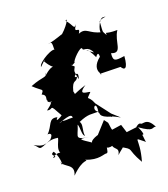

<svg xmlns="http://www.w3.org/2000/svg" viewBox="-205 -905 954 1090"><g transform="rotate(-15 272.0 -359.5)"><path d="M303 -123C327 -143 245 -113 248 -93C196 -122 161 -136 241 -127C136 -136 194 -146 200 -250C166 -274 118 -232 99 -272C126 -212 181 -273 96 -247C172 -280 195 -290 167 -209C215 -247 193 -152 219 -140C210 -172 228 -208 210 -224C270 -257 287 -248 328 -253C285 -269 336 -332 327 -247C339 -247 312 -222 395 -206C402 -195 360 -225 443 -188L395 -224L323 -303C294 -363 274 -323 313 -373C299 -379 232 -367 296 -418C205 -381 232 -375 220 -401C232 -473 250 -440 262 -476C226 -470 286 -526 268 -460C253 -512 253 -507 263 -532C269 -533 259 -540 245 -550C253 -552 242 -537 270 -557C263 -567 326 -642 332 -623C333 -603 362 -634 391 -584C326 -616 357 -627 396 -555C396 -555 415 -592 417 -552C338 -478 429 -439 390 -458L515 -466C531 -443 553 -439 552 -520C496 -507 482 -505 483 -555C550 -535 518 -611 552 -673C472 -665 486 -686 486 -661C464 -692 470 -678 468 -736C455 -762 542 -765 490 -764C462 -759 443 -668 465 -684C391 -692 385 -735 335 -709C361 -757 297 -704 334 -766C314 -735 318 -768 281 -799C299 -822 287 -770 215 -704C284 -752 252 -712 282 -699C263 -764 259 -729 152 -697C190 -718 166 -654 185 -651C181 -682 75 -609 79 -582C128 -641 107 -608 103 -610C159 -529 161 -600 98 -535C62 -494 108 -516 92 -546C103 -515 73 -529 -1 -491C54 -446 63 -463 42 -430C88 -417 32 -372 92 -394C88 -411 33 -376 90 -377C35 -358 124 -402 48 -335C91 -328 62 -377 121 -287C112 -278 72 -252 95 -283C40 -291 54 -246 15 -202C20 -206 54 -207 22 -169C-63 -123 -37 -137 -77 -166C0 -128 -9 -175 68 -169C68 -146 28 -89 81 -64C59 -108 9 -69 12 -65C52 -71 -14 -81 24 -99C60 -51 55 18 45 -35C55 4 127 -6 103 63C178 -26 203 10 185 -9C260 15 298 -15 310 -12C320 -14 320 -17 323 -66C294 -19 397 -52 351 -58C353 -17 395 -32 374 15C411 -27 422 -20 392 -29C476 9 423 -14 493 86C521 -54 468 -66 545 -17C538 -29 538 -83 520 -72C570 -31 517 -120 521 -110C610 -57 596 -92 621 -86C580 -153 554 -114 541 -126C523 -136 480 -75 538 -117L453 -99L433 -147L345 -126C319 -110 304 -148 353 -93C382 -146 379 -91 430 -143C372 -83 374 -152 365 -178L346 -199L261 -87Z"/></g></svg>

Font: Hussar Lance
Style: ExBd
Weight: 700
Foundry: Cannot Into Space Fonts, PlusOne Fonts
Version: Version 2.270